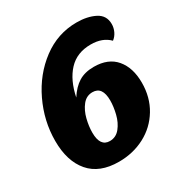

<svg xmlns="http://www.w3.org/2000/svg" viewBox="-164 -803 900 947"><g transform="rotate(-30 286.0 -330.0)"><path d="M551 -587Q551 -565 541.5 -545Q532 -525 515 -512Q477 -551 410 -551Q331 -551 283.5 -500Q236 -449 218 -360Q247 -405 282 -426.5Q317 -448 368 -448Q450 -448 492.5 -397.5Q535 -347 535 -262Q535 -179 496 -114.5Q457 -50 390.5 -15Q324 20 243 20Q133 20 77 -45.5Q21 -111 21 -226Q21 -339 71 -444Q121 -549 208.5 -614.5Q296 -680 404 -680Q465 -680 508 -658Q551 -636 551 -587ZM200 -170Q200 -91 255 -91Q290 -91 313 -119.5Q336 -148 346 -188.5Q356 -229 356 -264Q356 -343 300 -343Q265 -343 242.5 -314.5Q220 -286 210 -246Q200 -206 200 -170Z"/></g></svg>

Font: Sansita ExtraBold Italic
Style: Regular
Weight: 800
Italic angle: -11°
Designer: Pablo Cosgaya
Foundry: Omnibus-Type
Version: Version 1.006